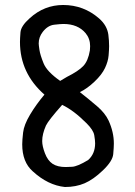

<svg xmlns="http://www.w3.org/2000/svg" viewBox="-20 -739 540 769"><path d="M240 10Q172 3 111 -53Q69 -90 69 -161Q69 -177 72.5 -208Q76 -239 100.5 -280Q125 -321 158 -360Q60 -446 60 -571Q60 -584 62 -609.5Q64 -635 99 -666Q157 -719 233 -719Q315 -719 377 -665Q409 -637 414 -600Q417 -576 417 -554Q417 -541 415 -517Q413 -493 400.5 -466.5Q388 -440 358.5 -412Q329 -384 300 -370Q338 -340 369.5 -313Q401 -286 415 -256Q436 -210 436 -164Q436 -149 433.5 -121.5Q431 -94 392.5 -57Q354 -20 319 -5Q284 10 240 10ZM243 -70Q247 -70 268.5 -71Q290 -72 333 -98Q361 -123 361 -165Q361 -177 357.5 -197.5Q354 -218 327 -245Q300 -272 276 -290Q252 -308 229 -319Q174 -257 164 -236Q149 -202 149 -174Q149 -154 160 -125Q171 -96 190.5 -83Q210 -70 243 -70ZM221 -415 248 -431Q294 -454 313.5 -474.5Q333 -495 340 -537L341 -554Q341 -584 323 -606Q292 -643 234 -643Q223 -643 197 -640Q171 -637 151 -611Q135 -590 135 -565Q135 -559 138 -539Q141 -519 154.5 -485.5Q168 -452 221 -415Z"/></svg>

Font: Xiaolai Mono SC
Style: Regular
Weight: 400
Monospace: yes
Designer: LXGW / Nozomi Seto
Version: Version 3.113;September 30, 2024